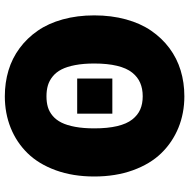

<svg xmlns="http://www.w3.org/2000/svg" viewBox="-14 -763 787 799"><g transform="rotate(90 379.5 -363.5)"><path d="M380.7 9.9Q323.9 9.9 273.1 -5.3Q222.3 -20.6 180.4 -51.7Q138.5 -82.7 108 -126.8Q77.4 -170.8 60.7 -231Q44 -291.2 44 -362.2Q44 -433.6 60.7 -494.3Q77.4 -555 108 -599.4Q138.5 -643.8 180.4 -675.1Q222.3 -706.3 273.1 -721.8Q323.9 -737.2 380.7 -737.2Q451.3 -737.2 511.9 -712.4Q572.4 -687.5 617.5 -641.2Q662.6 -594.8 688.6 -522.9Q714.5 -451 714.5 -362.2Q714.5 -273.4 688.6 -202.1Q662.6 -130.7 617.5 -84.7Q572.4 -38.7 511.9 -14.4Q451.3 9.9 380.7 9.9ZM514.2 -362.2Q514.2 -418 504.8 -457.6Q495.4 -497.2 477.3 -520.2Q459.2 -543.3 435.5 -553.6Q411.9 -563.9 380.7 -563.9Q349.1 -563.9 324.8 -553.4Q300.4 -543 282 -519.9Q263.5 -496.8 253.9 -457Q244.3 -417.3 244.3 -362.2Q244.3 -317.1 250.9 -282.7Q257.5 -248.2 269 -225.9Q280.5 -203.5 298.1 -189.3Q315.7 -175.1 335.8 -169.2Q355.8 -163.4 380.7 -163.4Q405.9 -163.4 425.6 -169.2Q445.3 -175.1 462.2 -189.3Q479 -203.5 490.2 -225.9Q501.4 -248.2 507.8 -282.7Q514.2 -317.1 514.2 -362.2ZM453.1 -437.5V-291.2H306.8V-437.5Z"/></g></svg>

Font: Karasuma Gothic
Style: Black
Weight: 900
Designer: Rasmus Andersson / Ryoko Nishizuka
Foundry: Genbu
Version: Version 1.00